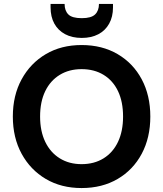

<svg xmlns="http://www.w3.org/2000/svg" viewBox="-20 -940 826 972"><path d="M393 12Q290 12 212 -34Q134 -80 89.5 -161.5Q45 -243 45 -350Q45 -457 89.5 -538.5Q134 -620 212 -666Q290 -712 393 -712Q497 -712 575.5 -666Q654 -620 697.5 -538.5Q741 -457 741 -350Q741 -243 697.5 -161.5Q654 -80 575.5 -34Q497 12 393 12ZM393 -109Q457 -109 504.5 -138.5Q552 -168 577.5 -222Q603 -276 603 -350Q603 -425 577.5 -478.5Q552 -532 504.5 -561Q457 -590 393 -590Q330 -590 282.5 -561Q235 -532 209 -478.5Q183 -425 183 -350Q183 -276 209 -222Q235 -168 282.5 -138.5Q330 -109 393 -109ZM394 -748Q345 -748 309.5 -767Q274 -786 255 -820.5Q236 -855 236 -903V-920H307Q307 -886 326 -867Q345 -848 394 -848Q442 -848 461.5 -867Q481 -886 481 -920H552V-902Q552 -855 532.5 -820Q513 -785 477.5 -766.5Q442 -748 394 -748Z"/></svg>

Font: DM Sans 17pt
Style: Bold
Weight: 700
Version: Version 4.004;gftools[0.9.30]